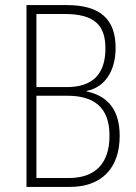

<svg xmlns="http://www.w3.org/2000/svg" viewBox="-20 -734 534 754"><path d="M243 -714H84V0H255C376 0 450 -71 450 -200C450 -295 410 -356 320 -375V-377C393 -391 434 -457 434 -546C434 -659 373 -714 243 -714ZM242 -392H123V-679H234C350 -679 394 -636 394 -544C394 -443 344 -392 242 -392ZM123 -358H244C346 -358 410 -316 410 -201C410 -89 351 -35 251 -35H123Z"/></svg>

Font: Noto Sans Gurmukhi UI Condensed ExtraLight
Style: Regular
Weight: 200
Width: 3
Designer: Jelle Bosma - Monotype Design Team
Foundry: Monotype Imaging Inc.
Version: Version 2.004